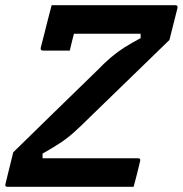

<svg xmlns="http://www.w3.org/2000/svg" viewBox="-32 -720 704 740"><path d="M483 0H-3Q-14 0 -11 -11L19 -133Q95 -207 173 -283.5Q251 -360 339 -445Q372 -479 397 -500Q422 -521 448 -537.5Q474 -554 510 -573V-590H253Q249 -574 244.5 -557Q240 -540 237 -525H134Q123 -525 125 -536Q131 -559 138.5 -588.5Q146 -618 153.5 -648Q161 -678 167 -700H644Q654 -700 652 -689L621 -566Q557 -504 483 -432Q409 -360 317 -271Q279 -233 252.5 -209.5Q226 -186 198.5 -168Q171 -150 132 -128V-110H500Q511 -110 508 -99Q502 -73 496 -49.5Q490 -26 483 0Z"/></svg>

Font: Recursive Sn Lnr St SmB
Style: Italic
Weight: 600
Italic angle: -15°
Version: Version 1.079;hotconv 1.0.112;makeotfexe 2.5.65598; ttfautoh